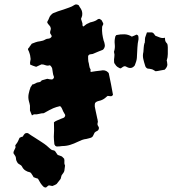

<svg xmlns="http://www.w3.org/2000/svg" viewBox="-20 -789 792 865"><path d="M489 -362Q485 -355 478.5 -355.5Q472 -356 465 -357Q464 -356 462.5 -355Q461 -354 460 -353Q453 -346 444 -341Q435 -336 424 -334Q412 -331 408 -324Q407 -321 407 -317.5Q407 -314 407 -309Q408 -304 409 -299Q410 -294 411 -289Q413 -279 415 -270.5Q417 -262 419 -252Q420 -251 420 -246Q422 -241 420 -235.5Q418 -230 420 -225Q422 -221 424.5 -217Q427 -213 425 -208Q423 -201 416.5 -198.5Q410 -196 405 -190Q405 -187 401 -181Q398 -171 388 -168Q384 -167 379 -165.5Q374 -164 369 -163Q359 -162 349.5 -158.5Q340 -155 330 -150Q314 -142 296.5 -136.5Q279 -131 260 -131Q254 -130 247.5 -129.5Q241 -129 235 -129Q233 -130 232 -130.5Q231 -131 229 -132Q228 -133 227.5 -135Q227 -137 225 -138Q224 -149 223 -161Q222 -173 223 -186Q224 -200 223.5 -212.5Q223 -225 223 -238Q229 -243 236.5 -246Q244 -249 251 -252Q254 -254 258 -255Q262 -256 266 -258Q271 -260 273 -265.5Q275 -271 271 -276Q268 -281 265 -286.5Q262 -292 260 -298Q259 -303 251 -311Q233 -307 220 -301.5Q207 -296 177 -279Q167 -279 156.5 -276Q146 -273 135 -274Q132 -274 130 -272.5Q128 -271 124 -269Q122 -274 119.5 -280Q117 -286 115 -291V-313Q114 -318 113 -323Q112 -328 110 -334Q106 -350 109 -365.5Q112 -381 118 -397Q120 -399 122 -402Q124 -405 125 -408Q132 -409 139 -413Q146 -418 154.5 -418.5Q163 -419 168 -427Q174 -429 180.5 -430.5Q187 -432 193 -434Q205 -431 214 -431Q217 -431 220.5 -435Q224 -439 223 -443Q219 -452 218 -461.5Q217 -471 215 -481Q214 -485 210 -490Q209 -492 206 -494Q203 -496 200 -494Q192 -492 184 -495.5Q176 -499 167 -499Q162 -497 156 -494Q150 -491 143 -488Q129 -492 116 -498Q116 -502 115.5 -504.5Q115 -507 116 -511Q116 -515 118 -523Q117 -528 116.5 -534Q116 -540 114 -546Q113 -551 110.5 -556.5Q108 -562 106 -566Q106 -571 109.5 -573.5Q113 -576 114 -580Q116 -582 118.5 -585.5Q121 -589 123 -592Q133 -596 141.5 -599Q150 -602 160 -603Q175 -605 184 -611Q191 -615 199 -615Q207 -616 212 -623Q212 -624 212.5 -625Q213 -626 213 -627Q211 -630 209.5 -633.5Q208 -637 206 -639Q205 -645 207 -650.5Q209 -656 209 -661Q208 -669 202 -675Q196 -681 193 -687Q193 -692 194 -693Q199 -701 201.5 -708.5Q204 -716 210 -722Q215 -727 218 -729Q229 -734 241 -738Q253 -742 266 -746Q279 -751 291.5 -755Q304 -759 316 -767Q324 -772 335 -765Q338 -758 344 -750Q353 -736 350 -718Q349 -714 347.5 -710.5Q346 -707 345 -704Q347 -699 348 -694.5Q349 -690 351 -685Q352 -682 351.5 -678Q351 -674 354 -670Q358 -670 359 -672Q362 -674 365.5 -677Q369 -680 371 -681Q375 -683 379 -684.5Q383 -686 386 -688Q390 -689 394 -690Q398 -691 401 -692Q405 -693 407.5 -694.5Q410 -696 413 -697Q416 -699 419.5 -701.5Q423 -704 428 -704Q436 -700 438 -697.5Q440 -695 445 -684Q446 -679 443 -675Q440 -671 440 -666Q439 -650 441 -635.5Q443 -621 447 -606Q449 -602 449.5 -599.5Q450 -597 451 -593Q456 -577 444 -565Q433 -561 421.5 -556Q410 -551 398 -546Q394 -545 391.5 -545Q389 -545 385 -544Q383 -544 380 -541Q377 -538 377 -536Q377 -530 377 -523.5Q377 -517 378 -512Q381 -502 382 -493Q383 -484 388 -476Q389 -474 387.5 -470.5Q386 -467 390 -465Q401 -467 412.5 -468.5Q424 -470 434 -471Q454 -476 467 -463Q468 -462 468.5 -461Q469 -460 470 -459Q475 -435 480 -410.5Q485 -386 489 -362ZM736 -576Q736 -560 736 -545.5Q736 -531 731 -516Q733 -511 733 -506.5Q733 -502 734 -497Q733 -486 722 -475Q713 -474 702.5 -471.5Q692 -469 681 -468Q677 -470 672.5 -473Q668 -476 664 -477Q659 -478 654.5 -479Q650 -480 645 -480Q636 -484 634 -493Q629 -508 625.5 -523.5Q622 -539 626 -555Q627 -565 627.5 -575Q628 -585 631 -595Q633 -597 632.5 -599Q632 -601 633 -604Q633 -609 633 -612.5Q633 -616 634 -620Q636 -626 638 -631.5Q640 -637 642 -643H664Q670 -642 673 -637.5Q676 -633 680 -628Q690 -624 700.5 -620Q711 -616 723 -619Q723 -613 724 -607.5Q725 -602 729 -597Q734 -593 735 -587Q736 -581 736 -576ZM604 -612Q600 -594 599 -574.5Q598 -555 597 -536Q597 -520 591 -505Q590 -502 589 -499.5Q588 -497 587 -494Q572 -475 550 -488Q547 -489 543 -491Q535 -490 529 -484.5Q523 -479 519 -482Q508 -487 503.5 -492.5Q499 -498 496 -503Q494 -505 494 -511Q493 -521 495 -532Q497 -543 494 -553Q494 -554 493.5 -555Q493 -556 494 -557Q499 -573 497 -589.5Q495 -606 499 -622Q499 -625 501 -627Q503 -629 504 -631Q523 -635 540.5 -634.5Q558 -634 574 -624Q580 -626 585 -628.5Q590 -631 595 -633Q597 -633 598.5 -631.5Q600 -630 601 -630Q601 -629 602 -628.5Q603 -628 603 -627Q604 -623 604 -619Q604 -615 604 -612ZM273 -43Q272 -37 271.5 -31.5Q271 -26 270 -20Q269 -15 265.5 -10Q262 -5 258 0Q257 2 256 6Q255 10 254 14Q254 15 253.5 15.5Q253 16 253 17Q249 22 244.5 28Q240 34 235 40Q227 45 216 49Q212 48 208 47.5Q204 47 200 46Q196 48 193.5 50.5Q191 53 187 56Q185 55 182.5 55Q180 55 178 54Q169 46 162.5 36Q156 26 151 16Q140 13 131 9Q129 4 125.5 -0.5Q122 -5 120 -9Q118 -10 117 -11.5Q116 -13 114 -13Q103 -15 93.5 -21.5Q84 -28 79 -39L75 -44Q71 -46 67 -49Q63 -52 61 -53Q52 -65 52 -75Q52 -82 48 -87.5Q44 -93 41 -98Q40 -103 42 -107.5Q44 -112 46 -116Q48 -120 49.5 -123.5Q51 -127 49 -131Q48 -133 50 -136Q52 -139 53 -140Q58 -146 61.5 -153.5Q65 -161 68 -168Q71 -170 75 -171.5Q79 -173 83 -174Q86 -181 91 -186Q96 -191 106 -189Q120 -179 136.5 -169Q153 -159 169 -148Q180 -141 190 -133Q200 -125 208 -117Q214 -112 219.5 -112Q225 -112 229 -107Q231 -103 234 -99.5Q237 -96 240 -91Q244 -90 249 -88Q254 -86 259 -84L269 -74Q271 -66 270 -58.5Q269 -51 273 -43Z"/></svg>

Font: Darumadrop One
Style: Regular
Weight: 400
Version: Version 1.000